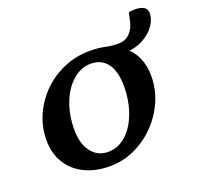

<svg xmlns="http://www.w3.org/2000/svg" viewBox="-124 -839 1020 983"><g transform="rotate(-20 386.0 -347.5)"><path d="M673.8 -700.2Q701.2 -704.1 723.6 -701.7Q746.1 -699.2 759.3 -689Q772.5 -678.7 772.5 -657.2Q772.5 -624 748 -590.3Q723.6 -556.6 680.2 -534.2Q636.7 -511.7 580.1 -511.7L588.9 -531.2Q627.9 -502 648.9 -457Q669.9 -412.1 669.9 -355.5Q669.9 -282.2 641.1 -216.8Q612.3 -151.4 562.5 -100.6Q512.7 -49.8 448.7 -20.5Q384.8 8.8 314.5 8.8Q235.4 8.8 176.3 -20.5Q117.2 -49.8 85 -103Q52.7 -156.2 52.7 -226.6Q52.7 -298.8 81.5 -363.3Q110.4 -427.7 160.6 -477.1Q210.9 -526.4 276.9 -554.2Q342.8 -582 417 -582Q461.9 -582 497.6 -574.2Q533.2 -566.4 570.3 -566.4Q604.5 -566.4 627.4 -587.4Q650.4 -608.4 660.2 -642.6ZM331.1 -63.5Q384.8 -63.5 427.7 -101.6Q470.7 -139.6 495.6 -206.1Q520.5 -272.5 520.5 -353.5Q520.5 -433.6 488.8 -476.1Q457 -518.6 399.4 -518.6Q346.7 -518.6 301.8 -480Q256.8 -441.4 231 -376Q205.1 -310.5 205.1 -228.5Q205.1 -152.3 239.3 -107.9Q273.4 -63.5 331.1 -63.5Z"/></g></svg>

Font: Crimson Pro
Style: Bold Italic
Weight: 700
Italic angle: -12°
Designer: Jacques Le Bailly
Foundry: Baron von Fonthausen
Version: Version 1.003